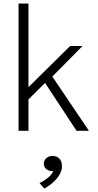

<svg xmlns="http://www.w3.org/2000/svg" viewBox="-20 -740 553 1086"><path d="M85 0V-720H141V-247L377 -480H447L276 -307L483 0H413L235 -271L141 -178V0ZM230.5 326.5 203.5 295.5Q232 281.5 253.8 263.2Q275.5 245 280.5 228Q266 229 254 223.8Q242 218.5 235 208.5Q228 198.5 228 186Q228 167 242 154.5Q256 142 277.5 142Q301.5 142 316 157.2Q330.5 172.5 330.5 200Q330.5 221.5 318.8 244Q307 266.5 284.5 287.8Q262 309 230.5 326.5Z"/></svg>

Font: Geologica Thin
Style: Regular
Weight: 100
Version: Version 1.010;gftools[0.9.28]